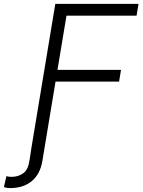

<svg xmlns="http://www.w3.org/2000/svg" viewBox="-116 -747 721 971"><path d="M43 0 163.7 -727.3H584.5L574.6 -667.6H220.2L174.7 -393.8H496.1L486.2 -334.2H164.8L109.4 0L98.4 66.4Q87.4 133.5 44.7 168.9Q2.1 204.2 -64.3 204.2Q-72.1 204.2 -79.5 203.3Q-87 202.4 -96.2 198.9L-83.5 143.8Q-73.9 147.4 -57.9 147.4Q-23.8 147.4 1.2 129.4Q26.3 111.5 33 65.3Z"/></svg>

Font: Inter Light  BETA
Style: Italic
Weight: 300
Italic angle: 9.39999°
Designer: Rasmus Andersson
Foundry: rsms
Version: Version 3.011;git-f93a4a705